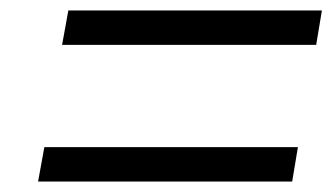

<svg xmlns="http://www.w3.org/2000/svg" viewBox="-20 -461 637 368"><path d="M597 -441 586 -375H99L111 -441ZM551 -179 540 -113H53L65 -179Z"/></svg>

Font: Overused Grotesk
Style: Italic
Weight: 400
Italic angle: -10°
Version: Version 0.003